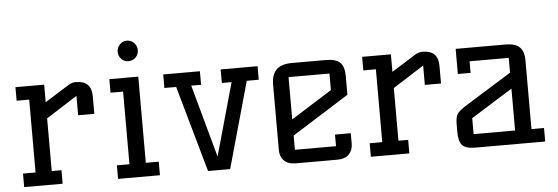

<svg xmlns="http://www.w3.org/2000/svg" viewBox="-46 -822 2785 959"><g transform="rotate(-5 1346.0 -342.0)"><path d="M40 0V-67.9H103V-433.1H40V-501H184.1V-413.1L307.1 -490.2Q323.2 -500 342.8 -500Q420.9 -500 420.9 -422.9V-334H339.8V-431.2L184.1 -332V-67.9H232.9V0Z M510.7 0V-67.9H573.7V-432.1H510.7V-500H655.8V-67.9H720.7V0ZM564 -632.8Q564 -653.3 578.9 -668.7Q593.8 -684.1 613.8 -684.1Q635.3 -684.1 650.1 -668.7Q665 -653.3 665 -632.8Q665 -610.4 650.1 -595.7Q635.3 -581.1 612.8 -581.1Q592.8 -581.1 578.4 -595.9Q564 -610.8 564 -632.8Z M780.8 -432.1V-500H964.8V-432.1H915.5L1015.6 -67.9L1117.7 -432.1H1068.8V-500H1253.9V-432.1H1193.8L1072.8 0H961.9L839.8 -432.1Z M1323.2 -73.2V-401.9Q1323.2 -451.2 1348.1 -476.1Q1373 -501 1426.3 -501H1595.2Q1645 -501 1666.7 -481.2Q1688.5 -461.4 1688.5 -412.1V-318.8L1403.3 -139.2V-67.9H1609.4V-126H1688.5V-73.2Q1688.5 -41 1668.7 -20.5Q1648.9 0 1608.4 0H1403.3Q1362.8 0 1343 -20.5Q1323.2 -41 1323.2 -73.2ZM1403.3 -220.2 1608.4 -349.1V-432.1H1403.3Z M1778.3 0V-67.9H1841.3V-433.1H1778.3V-501H1922.4V-413.1L2045.4 -490.2Q2061.5 -500 2081.1 -500Q2159.2 -500 2159.2 -422.9V-334H2078.1V-431.2L1922.4 -332V-67.9H1971.2V0Z M2219.2 -87.9V-125Q2219.2 -161.1 2230.5 -177.5Q2241.7 -193.8 2287.1 -221.2L2507.3 -357.9V-432.1H2311V-374H2247.1V-500H2497.1Q2545.9 -500 2567.6 -478.8Q2589.4 -457.5 2589.4 -414.1V-67.9H2652.3V0H2304.2Q2253.9 0 2236.6 -19Q2219.2 -38.1 2219.2 -87.9ZM2299.3 -67.9H2507.3V-277.8L2299.3 -147.9Z"/></g></svg>

Font: Kelly Slab
Style: Regular
Weight: 400
Designer: Denis Masharov
Foundry: Denis Masharov
Version: Version 1.001